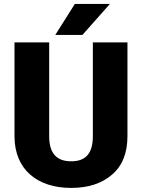

<svg xmlns="http://www.w3.org/2000/svg" viewBox="-20 -921 705 951"><path d="M439.9 -246.6C439.9 -158.7 402.8 -122.1 332.5 -122.1C262.7 -122.1 223.6 -158.7 223.6 -246.6V-710.9H51.8V-246.6C51.8 -80.1 166 9.8 332.5 9.8C417 9.8 484.4 -12.2 535.2 -56.2C585.9 -99.6 611.3 -163.1 611.3 -246.6V-710.9H439.9ZM388.2 -748 524.4 -901.4H350.6L253.9 -748Z"/></svg>

Font: Vazirmatn Black
Style: Regular
Weight: 900
Designer: Saber Rastikerdar
Foundry: Saber Rastikerdar
Version: Version 33.003